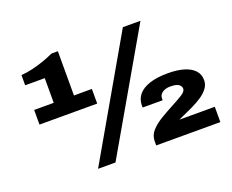

<svg xmlns="http://www.w3.org/2000/svg" viewBox="-114 -892 1328 1097"><g transform="rotate(-20 550.0 -344.0)"><path d="M310 12 720 -700H827L416 12ZM668 0V-26Q668 -62 693.5 -89.5Q719 -117 757 -139.5Q795 -162 831 -181Q869 -201 896.5 -218Q924 -235 924 -252Q924 -268 909 -278.5Q894 -289 858 -289Q837 -289 822 -282.5Q807 -276 799 -265.5Q791 -255 791 -241V-230H670Q669 -233 669 -235.5Q669 -238 669 -242Q669 -280 691.5 -307.5Q714 -335 759 -350Q804 -365 871 -365Q927 -365 967.5 -353Q1008 -341 1030.5 -317Q1053 -293 1053 -257Q1053 -230 1036 -207.5Q1019 -185 991.5 -167Q964 -149 933.5 -134.5Q903 -120 876 -108Q867 -104 859 -100.5Q851 -97 843 -93H1058V0ZM82 -340V-429H201V-579H82V-641Q114 -643 150.5 -651.5Q187 -660 222.5 -672.5Q258 -685 285 -698H324V-429H433V-340Z"/></g></svg>

Font: Archivo Expanded Black
Style: Regular
Weight: 900
Width: 7
Designer: Hector Gatti
Foundry: Omnibus-Type
Version: Version 2.001